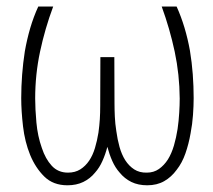

<svg xmlns="http://www.w3.org/2000/svg" viewBox="-20 -548 640 578"><path d="M140.1 -528.3H95.2Q81.1 -497.6 71 -463.4Q61 -429.2 54.7 -393.1Q49.3 -358.4 46.6 -323Q43.9 -287.6 43.9 -252.4Q43.9 -214.4 49.3 -167.7Q54.7 -121.1 70.8 -81.5Q86.9 -42.5 113.5 -16.4Q140.1 9.8 183.1 9.8Q210 9.8 230.7 -0.2Q251.5 -10.3 266.1 -28.3Q279.3 -43 288.3 -63.2Q297.4 -83.5 303.2 -106Q309.1 -83.5 318.1 -63.2Q327.1 -43 340.3 -28.3Q355 -10.3 375.5 -0.2Q396 9.8 423.3 9.8Q452.6 9.8 474.4 -2.7Q496.1 -15.1 511.7 -36.6Q528.3 -57.6 538.3 -86.4Q548.3 -115.2 553.7 -146.5Q559.1 -174.3 561 -201.9Q563 -229.5 563 -252.4Q563 -288.6 560.3 -324.5Q557.6 -360.4 551.8 -395.5Q545.4 -431.2 535.4 -464.6Q525.4 -498 511.7 -528.3H466.8Q491.2 -461.4 505.9 -392.6Q520.5 -323.7 521 -251.5Q521 -231.9 519.5 -208Q518.1 -184.1 514.6 -159.7Q510.7 -134.3 503.7 -110.1Q496.6 -85.9 485.4 -67.9Q474.1 -50.3 458.5 -39.3Q442.9 -28.3 421.9 -28.3Q399.9 -27.8 384 -38.1Q368.2 -48.3 356.9 -65.9Q346.2 -83 339.8 -105.7Q333.5 -128.4 330.1 -153.8Q326.7 -175.3 325.7 -196.5Q324.7 -217.8 324.7 -235.4L324.2 -376H282.2L281.7 -231Q281.7 -207.5 280.5 -189Q279.3 -170.4 276.4 -148.9Q272.5 -124.5 265.9 -102.5Q259.3 -80.6 248.5 -64.5Q237.3 -47.9 221.7 -38.1Q206.1 -28.3 184.6 -28.3Q154.8 -28.3 135.7 -49.1Q116.7 -69.8 106 -102.5Q93.3 -138.2 89.6 -179.2Q85.9 -220.2 85.9 -251.5Q85.9 -323.7 100.6 -392.6Q115.2 -461.4 140.1 -528.3Z"/></svg>

Font: Roboto Mono ExtraLight
Style: Regular
Weight: 250
Monospace: yes
Designer: Google
Version: Version 3.000